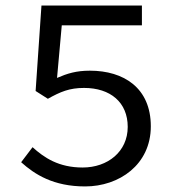

<svg xmlns="http://www.w3.org/2000/svg" viewBox="-20 -658 640 690"><path d="M286 12C408 12 522 -66 522 -204C522 -342 425 -404 303 -404C254 -404 222 -394 185 -378L202 -567H490V-638H129L108 -331L152 -303C197 -328 229 -342 282 -342C377 -342 439 -290 439 -202C439 -113 367 -56 277 -56C191 -56 139 -91 97 -129L56 -75C105 -31 172 12 286 12Z"/></svg>

Font: Hasklig
Style: Regular
Weight: 400
Monospace: yes
Designer: Paul D. Hunt, Teo Tuominen
Foundry: Adobe Systems Incorporated
Version: Version 2.030;PS 1.0;hotconv 16.6.51;makeotf.lib2.5.65220